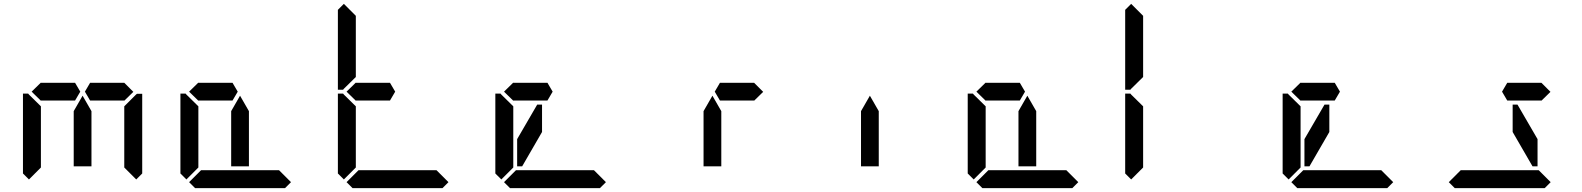

<svg xmlns="http://www.w3.org/2000/svg" viewBox="-20 -975 8200 995"><path d="M685 -485 690 -489H717V-76L686 -45L624 -107V-113V-218V-424ZM130 -45 99 -76V-490H126L130 -485L192 -424V-218V-113V-107ZM144 -500 192 -547V-546H328H369L396 -500L369 -454H212H209H192V-453ZM624 -546 671 -499 624 -453V-454H606H604H475H454H447L420 -500L447 -546H454H475H488ZM454 -157V-113H362V-327V-399L408 -479L454 -399V-327Z M1488 -31 1457 0H991L960 -31L1022 -93H1042H1178H1270H1406H1426ZM946 -45 915 -76V-490H942L946 -485L1008 -424V-218V-113V-107ZM960 -500 1008 -547V-546H1144H1185L1212 -500L1185 -454H1028H1025H1008V-453ZM1270 -157V-113H1178V-327V-399L1224 -479L1270 -399V-327Z M2304 -31 2273 0H1807L1776 -31L1838 -93H1858H1994H2086H2222H2242ZM1762 -45 1731 -76V-490H1758L1762 -485L1824 -424V-218V-113V-107ZM1762 -515 1758 -510H1731V-924L1762 -955L1824 -893V-887V-782V-576ZM1776 -500 1824 -547V-546H1960H2001L2028 -500L2001 -454H1844H1841H1824V-453Z M3120 -31 3089 0H2623L2592 -31L2654 -93H2674H2810H2902H3038H3058ZM2578 -45 2547 -76V-490H2574L2578 -485L2640 -424V-218V-113V-107ZM2592 -500 2640 -547V-546H2776H2817L2844 -500L2817 -454H2660H2657H2640V-453ZM2789 -291 2686 -113H2660V-254L2764 -433H2789Z M3888 -546 3935 -499 3888 -453V-454H3870H3868H3739H3718H3711L3684 -500L3711 -546H3718H3739H3752ZM3718 -157V-113H3626V-327V-399L3672 -479L3718 -399V-327Z M4534 -157V-113H4442V-327V-399L4488 -479L4534 -399V-327Z M5568 -31 5537 0H5071L5040 -31L5102 -93H5122H5258H5350H5486H5506ZM5026 -45 4995 -76V-490H5022L5026 -485L5088 -424V-218V-113V-107ZM5040 -500 5088 -547V-546H5224H5265L5292 -500L5265 -454H5108H5105H5088V-453ZM5350 -157V-113H5258V-327V-399L5304 -479L5350 -399V-327Z M5842 -45 5811 -76V-490H5838L5842 -485L5904 -424V-218V-113V-107ZM5842 -515 5838 -510H5811V-924L5842 -955L5904 -893V-887V-782V-576Z M7200 -31 7169 0H6703L6672 -31L6734 -93H6754H6890H6982H7118H7138ZM6658 -45 6627 -76V-490H6654L6658 -485L6720 -424V-218V-113V-107ZM6672 -500 6720 -547V-546H6856H6897L6924 -500L6897 -454H6740H6737H6720V-453ZM6869 -291 6766 -113H6740V-254L6844 -433H6869Z M8016 -31 7985 0H7519L7488 -31L7550 -93H7570H7706H7798H7934H7954ZM7968 -546 8015 -499 7968 -453V-454H7950H7948H7819H7798H7791L7764 -500L7791 -546H7798H7819H7832ZM7819 -433H7844L7948 -254V-113H7922L7819 -291Z"/></svg>

Font: DSEG14 Classic
Style: Regular
Weight: 400
Designer: Keshikan(Twitter:@keshinomi_88pro)
Version: Version 0.46